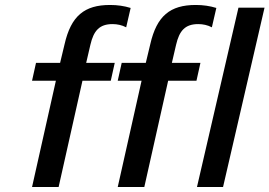

<svg xmlns="http://www.w3.org/2000/svg" viewBox="-20 -753 1085 773"><path d="M109 -428H205L109 0H216L312 -428H426L442 -500H327L344 -573C357 -629 380 -656 433 -656C452 -656 471 -652 488 -643L506 -721C480 -729 453 -733 423 -733C320 -733 266 -689 240 -575L222 -500H125ZM454 -428H550L454 0H561L657 -428H771L787 -500H672L689 -573C702 -629 725 -656 778 -656C797 -656 816 -652 833 -643L851 -721C825 -729 798 -733 768 -733C665 -733 611 -689 585 -575L567 -500H470ZM878 0 1045 -722H940L773 0Z"/></svg>

Font: Perun Medium Italic
Style: Regular
Weight: 500
Italic angle: -12°
Foundry: Copyright (c) Stefan Peev, Context Ltd, 2016
Version: Version 1.026